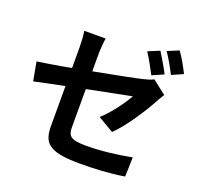

<svg xmlns="http://www.w3.org/2000/svg" viewBox="-153 -1032 1306 1260"><g transform="rotate(20 500.0 -402.0)"><path d="M893 -692 972 -727C956 -759 919 -828 892 -863L813 -830C840 -791 872 -735 893 -692ZM773 -646 853 -681C834 -719 798 -780 774 -818L694 -785C720 -746 751 -687 773 -646ZM400 -538V-655C400 -690 404 -741 409 -770H260C265 -739 268 -690 268 -655V-513C168 -494 81 -481 34 -474L58 -343C101 -354 179 -368 268 -387V-114C268 3 300 59 528 59C631 59 737 54 839 37L843 -98C743 -79 632 -65 527 -65C418 -65 400 -88 400 -149V-414C541 -441 675 -470 707 -475C678 -425 615 -332 548 -273L658 -208C731 -278 820 -416 865 -499C874 -518 888 -538 897 -553L801 -628C782 -617 759 -611 730 -604C687 -593 543 -565 400 -538Z"/></g></svg>

Font: Spoqa Han Sans Neo Bold
Style: Bold
Weight: 700
Designer: [Spoqa Han Sans Neo] Dong-huui Kim  Younghwa Kang  Yujin Lee  [Noto Sans] Ryoko NISHIZUKA  (kana & ideographs); Paul D. 
Foundry: Spoqa (http://www.spoqa-han-sans.com)
Version: Version 1.100;hotconv 1.0.109;makeotfexe 2.5.65596